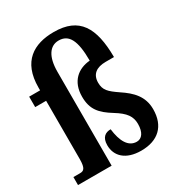

<svg xmlns="http://www.w3.org/2000/svg" viewBox="-183 -889 948 1019"><g transform="rotate(-30 291.0 -379.0)"><path d="M386 10C489 10 550 -46 550 -150C550 -228 504 -274 442 -315C388 -352 367 -371 367 -417C367 -468 400 -493 457 -493H508C507 -674 453 -768 297 -768C175 -768 80 -713 80 -553V-536H13V-472H80V-116C80 -57 66 -49 43 -49H3V0H209V-575C209 -668 243 -716 297 -716C359 -716 387 -665 387 -541C314 -535 256 -489 256 -395C256 -317 290 -279 358 -237C420 -199 441 -168 441 -122C441 -71 420 -43 389 -43C337 -43 310 -94 301 -170C269 -170 243 -154 243 -105C243 -39 291 10 386 10Z"/></g></svg>

Font: Noto Serif Bengali ExtraCondensed
Style: Bold
Weight: 700
Width: 2
Designer: Juan Bruce, Universal Thirst, Indian Type Foundry and the Monotype Design Team.
Foundry: Monotype Imaging Inc.
Version: Version 2.003